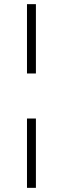

<svg xmlns="http://www.w3.org/2000/svg" viewBox="-20 -725 302 925"><path d="M110 -371V-705H153V-371ZM110 180V-154H153V180Z"/></svg>

Font: Nunito Sans 7pt Condensed ExtraLight
Style: Regular
Weight: 250
Width: 3
Designer: Vernon Adams
Foundry: Vernon Adams
Version: Version 3.101;gftools[0.9.27]